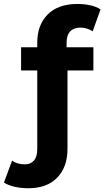

<svg xmlns="http://www.w3.org/2000/svg" viewBox="-101 -770 539 991"><path d="M45.1 201.6Q8.7 201.6 -24.5 194.3Q-57.6 187 -80.6 172.2L-38.7 59.2Q-11.7 78.3 27.4 78.3Q57.1 78.3 74.2 58.7Q91.3 39.2 91.3 -0.4V-550.2Q91.3 -641.1 145.1 -695.3Q199 -749.6 299.1 -749.6Q332.7 -749.6 364.3 -742.8Q396 -736 418 -721.4L377.3 -608.4Q364.5 -617 348.1 -622.3Q331.8 -627.5 314.2 -627.5Q280 -627.5 261.3 -607.9Q242.7 -588.4 242.7 -548.8V-498.6L247.3 -431.6V-1.5Q247.3 91.9 194.6 146.7Q141.8 201.6 45.1 201.6ZM7.8 -406.3V-526.1H381V-406.3Z"/></svg>

Font: Montserrat Thin
Style: Regular
Weight: 100
Designer: Julieta Ulanovsky
Foundry: Julieta Ulanovsky
Version: Version 9.000